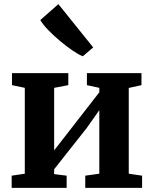

<svg xmlns="http://www.w3.org/2000/svg" viewBox="-20 -909 744 929"><path d="M36.5 0V-59L100 -68.5V-484L38 -497V-555H310.5V-497L242 -484V-181.5L302 -258.5L460.5 -462.5V-484L400.5 -497V-555H664.5V-497L603 -483.5V-68.5L667.5 -59V0H392.5V-59L460.5 -68.5V-376L399.5 -289.5L242 -90V-66.5L302.5 -59V0ZM380 -637Q359.5 -645 330 -665.2Q300.5 -685.5 269.2 -711.8Q238 -738 212.5 -764.5Q187 -791 175 -812L262.5 -889L431 -679.5L381 -637Z"/></svg>

Font: Merriweather 20pt
Style: Bold
Weight: 700
Version: Version 2.100